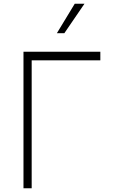

<svg xmlns="http://www.w3.org/2000/svg" viewBox="-20 -1003 611 1023"><path d="M514.6 -727.3V-681.5H148.8V0H105.1V-727.3ZM283 -826 378.2 -983H430L322.8 -826Z"/></svg>

Font: Inter UI Extra Light
Style: Regular
Weight: 200
Designer: Rasmus Andersson
Foundry: rsms
Version: 3.2;8d6f07862